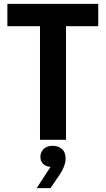

<svg xmlns="http://www.w3.org/2000/svg" viewBox="-20 -720 544 989"><path d="M186 -585H18V-700H486V-585H320V0H186ZM240 140Q214 137 201 123Q188 109 188 88Q188 63 205.5 47Q223 31 250 31Q279 31 298.5 47Q318 63 318 98Q318 116 308.5 140Q299 164 277 195L240 249H169L240 140Z"/></svg>

Font: Tilda Sans Bold
Style: Regular
Weight: 700
Designer: ParaType Ltd
Foundry: ParaType Ltd
Version: Version 1.009